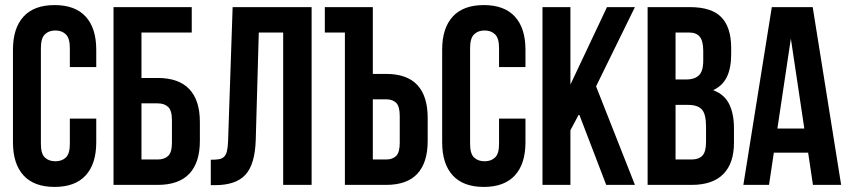

<svg xmlns="http://www.w3.org/2000/svg" viewBox="-20 -728 3343 756"><path d="M359 -261V-168Q359 -83 317.5 -37.5Q276 8 195 8Q114 8 72.5 -37.5Q31 -83 31 -168V-532Q31 -617 72.5 -662.5Q114 -708 195 -708Q276 -708 317.5 -662.5Q359 -617 359 -532V-464H255V-539Q255 -577 239.5 -592.5Q224 -608 198 -608Q172 -608 156.5 -592.5Q141 -577 141 -539V-161Q141 -123 156.5 -108Q172 -93 198 -93Q224 -93 239.5 -108Q255 -123 255 -161V-261Z M427 0V-700H735V-600H537V-421H601Q684 -421 725.5 -377Q767 -333 767 -248V-173Q767 -88 725.5 -44Q684 0 601 0ZM601 -100Q627 -100 642 -114Q657 -128 657 -166V-255Q657 -293 642 -307Q627 -321 601 -321H537V-100Z M810 -99Q829 -99 841.5 -101Q854 -103 862 -110.5Q870 -118 873.5 -132.5Q877 -147 878 -171L896 -700H1207V0H1095V-600H999L987 -177Q984 -81 946.5 -40Q909 1 827 1H810Z M1259 -700H1448V-437H1500Q1583 -437 1623.5 -393Q1664 -349 1664 -264V-173Q1664 -88 1623.5 -44Q1583 0 1500 0H1338V-600H1259ZM1500 -100Q1526 -100 1540 -114Q1554 -128 1554 -166V-271Q1554 -309 1540 -323Q1526 -337 1500 -337H1448V-100Z M2049 -261V-168Q2049 -83 2007.5 -37.5Q1966 8 1885 8Q1804 8 1762.5 -37.5Q1721 -83 1721 -168V-532Q1721 -617 1762.5 -662.5Q1804 -708 1885 -708Q1966 -708 2007.5 -662.5Q2049 -617 2049 -532V-464H1945V-539Q1945 -577 1929.5 -592.5Q1914 -608 1888 -608Q1862 -608 1846.5 -592.5Q1831 -577 1831 -539V-161Q1831 -123 1846.5 -108Q1862 -93 1888 -93Q1914 -93 1929.5 -108Q1945 -123 1945 -161V-261Z M2260 -279 2226 -215V0H2116V-700H2226V-395L2370 -700H2480L2327 -388L2480 0H2367Z M2696 -700Q2782 -700 2820.5 -660Q2859 -620 2859 -539V-514Q2859 -460 2842 -425Q2825 -390 2788 -373Q2833 -356 2851.5 -317.5Q2870 -279 2870 -223V-166Q2870 -85 2828 -42.5Q2786 0 2703 0H2530V-700ZM2640 -315V-100H2703Q2731 -100 2745.5 -115Q2760 -130 2760 -169V-230Q2760 -279 2743.5 -297Q2727 -315 2689 -315ZM2640 -600V-415H2683Q2714 -415 2731.5 -431Q2749 -447 2749 -489V-528Q2749 -566 2735.5 -583Q2722 -600 2693 -600Z M3292 0H3181L3162 -127H3027L3008 0H2907L3019 -700H3180ZM3041 -222H3147L3094 -576Z"/></svg>

Font: Bebas Neue Bold
Style: Regular
Weight: 700
Designer: Ryoichi Tsunekawa & LGV (GE)
Foundry: Free Software Foundation, Inc.
Version: Version 1.003 August 13, 2016